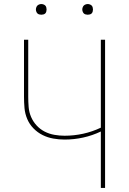

<svg xmlns="http://www.w3.org/2000/svg" viewBox="-20 -932 640 952"><path d="M480 0V-280Q438 -260 392.5 -250Q347 -240 300 -240Q272 -240 244 -245Q216 -250 191 -262.5Q166 -275 146 -295.5Q126 -316 115 -342Q104 -368 101.5 -396Q99 -424 99 -453V-735H120V-453Q120 -427 122 -401.5Q124 -376 134 -352.5Q144 -329 161.5 -310Q179 -291 201.5 -279.5Q224 -268 249.5 -263.5Q275 -259 300 -259Q347 -259 392.5 -269Q438 -279 480 -299V-735H501V0ZM415 -859Q410 -859 404.5 -860.5Q399 -862 395.5 -865.5Q392 -869 390 -874.5Q388 -880 388 -885Q388 -890 390 -895.5Q392 -901 395.5 -904.5Q399 -908 404.5 -910Q410 -912 415 -912Q420 -912 425.5 -910Q431 -908 434.5 -904.5Q438 -901 439.5 -895.5Q441 -890 441 -885Q441 -880 439.5 -874.5Q438 -869 434.5 -865.5Q431 -862 425.5 -860.5Q420 -859 415 -859ZM185 -859Q180 -859 174.5 -860.5Q169 -862 165.5 -865.5Q162 -869 160 -874.5Q158 -880 158 -885Q158 -890 160 -895.5Q162 -901 165.5 -904.5Q169 -908 174.5 -910Q180 -912 185 -912Q190 -912 195.5 -910Q201 -908 204.5 -904.5Q208 -901 209.5 -895.5Q211 -890 211 -885Q211 -880 209.5 -874.5Q208 -869 204.5 -865.5Q201 -862 195.5 -860.5Q190 -859 185 -859Z"/></svg>

Font: Iosevka Aile Thin
Style: Regular
Weight: 100
Designer: Belleve Invis
Foundry: Belleve Invis
Version: Version 31.1.0; ttfautohint (v1.8.4)